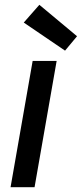

<svg xmlns="http://www.w3.org/2000/svg" viewBox="-20 -780 341 800"><path d="M24 0 116 -526H216L124 0ZM251 -569 79 -686 144 -760 301 -629Z"/></svg>

Font: DM Sans 9pt Medium
Style: Italic
Weight: 500
Italic angle: -10°
Version: Version 4.004;gftools[0.9.30]